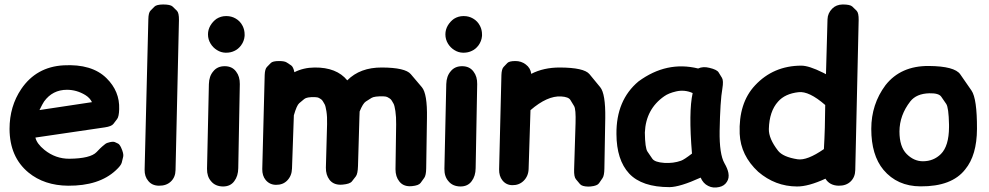

<svg xmlns="http://www.w3.org/2000/svg" viewBox="-20 -806 4403 855"><path d="M446.8 -238.8Q476.6 -243.2 484.9 -254.2Q493.2 -265.1 501.5 -275.9Q509.8 -286.6 510.7 -319.8Q513.7 -399.4 454.1 -458Q389.2 -522 263.2 -515.1Q141.6 -508.3 74.7 -409.7Q22.5 -332.5 22.5 -231.9Q22.9 -106.9 106.9 -37.6Q177.2 20 283.2 21Q420.9 22 495.6 -47.4Q519 -68.8 522.2 -82Q525.4 -95.2 528.6 -108.4Q531.7 -121.6 519 -149.4Q512.2 -163.6 505.4 -166.7Q498.5 -169.9 491.7 -173.1Q484.9 -176.3 469.2 -172.9Q455.1 -169.9 448.5 -164.6Q441.9 -159.2 435.1 -153.6Q428.2 -147.9 410.2 -128.9Q382.8 -100.1 289.1 -99.1Q227.5 -98.6 177.7 -138.7Q143.6 -166.5 137.7 -193.4ZM176.3 -354Q213.9 -406.2 278.3 -406.2Q321.3 -406.2 359.9 -382.8Q380.4 -370.1 389.6 -351.1L155.8 -315.9Q169.9 -344.7 176.3 -354Z M706.1 -786.1Q676.8 -785.6 668 -776.6Q659.2 -767.6 650.1 -758.5Q641.1 -749.5 640.6 -720.2L624 -50.3Q623.5 -20 640.1 -0.5Q656.7 20.5 687.5 21Q721.2 21.5 741.2 2Q761.2 -17.1 761.7 -48.8L776.9 -716.8Q777.3 -748.5 767.8 -758.1Q758.3 -767.6 748.5 -776.9Q738.8 -786.1 706.1 -786.1Z M929.7 -488.3Q911.1 -466.8 910.2 -431.6L901.9 -54.2Q901.4 -20 919.9 1Q938.5 23.9 973.1 24.4Q1006.3 24.4 1023.4 0.5Q1040.5 -22 1041 -57.1L1047.9 -431.6Q1048.3 -465.3 1031.7 -486.8Q1014.6 -510.7 981.9 -511.2Q948.2 -511.7 929.7 -488.3ZM986.3 -734.4Q963.9 -734.4 944.3 -722.2Q927.7 -710.4 917 -692.4Q906.2 -673.8 906.2 -652.8Q906.2 -630.4 918 -611.3Q928.7 -593.8 946.3 -583Q963.9 -571.8 984.4 -571.3H987.3Q1007.8 -571.3 1024.4 -579.6Q1040.5 -586.9 1053.2 -603.5Q1067.4 -622.6 1069.3 -646V-647V-652.8Q1069.3 -672.9 1060.5 -690.4Q1049.8 -711.9 1029.3 -723.6Q1010.7 -734.4 988.3 -734.4Z M1222.7 -534.2Q1194.3 -534.2 1185.8 -525.4Q1177.2 -516.6 1168.5 -507.6Q1159.7 -498.5 1158.7 -472.2L1147.9 -53.2Q1147.5 -23.4 1163.1 -4.4Q1180.7 16.6 1208.5 17.1Q1239.7 17.6 1258.8 -2Q1279.3 -22.9 1280.3 -55.2L1288.6 -292.5Q1301.3 -336.9 1312.5 -346.4Q1323.7 -356 1335 -365.2Q1346.2 -374.5 1381.8 -373.5Q1395 -373 1399.9 -370.1Q1404.8 -367.2 1409.4 -364.3Q1414.1 -361.3 1418 -354.7Q1421.9 -348.1 1425.8 -341.3Q1429.7 -334.5 1433.6 -310.5Q1437.5 -285.6 1436.5 -252.9L1431.2 -59.6Q1430.7 -27.3 1447.3 -5.4Q1463.9 16.1 1495.1 16.6Q1500.5 16.6 1505.9 16.1Q1538.1 13.2 1546.9 2Q1555.7 -9.3 1564.5 -20.5Q1573.2 -31.7 1574.2 -66.9L1580.6 -286.1Q1581.1 -305.7 1581.5 -309.6Q1596.2 -345.7 1608.9 -353.8Q1621.6 -361.8 1634.3 -369.9Q1647 -377.9 1687 -377Q1700.2 -376.5 1705.3 -373.5Q1710.4 -370.6 1715.6 -367.4Q1720.7 -364.3 1724.9 -357.4Q1729 -350.6 1732.9 -343.5Q1736.8 -336.4 1740.7 -311.5Q1744.6 -286.1 1744.1 -251.5L1741.2 -52.2Q1741.2 -19 1758.3 2Q1774.4 22.9 1804.2 23.4Q1809.1 23.4 1814.5 22.9Q1844.7 20 1853 8.5Q1861.3 -2.9 1869.4 -14.2Q1877.4 -25.4 1877.9 -56.2L1881.3 -280.3Q1883.3 -388.7 1858.6 -417.7Q1834 -446.8 1809.3 -475.8Q1784.7 -504.9 1680.7 -505.4Q1583.5 -505.9 1526.4 -448.2Q1479 -506.3 1380.9 -505.4Q1331.1 -504.9 1291 -484.4Q1286.1 -508.3 1276.4 -514.9Q1266.6 -521.5 1256.8 -527.8Q1247.1 -534.2 1222.7 -534.2Z M1986.8 -488.3Q1968.3 -466.8 1967.3 -431.6L1959 -54.2Q1958.5 -20 1977.1 1Q1995.6 23.9 2030.3 24.4Q2063.5 24.4 2080.6 0.5Q2097.7 -22 2098.1 -57.1L2105 -431.6Q2105.5 -465.3 2088.9 -486.8Q2071.8 -510.7 2039.1 -511.2Q2005.4 -511.7 1986.8 -488.3ZM2043.5 -734.4Q2021 -734.4 2001.5 -722.2Q1984.9 -710.4 1974.1 -692.4Q1963.4 -673.8 1963.4 -652.8Q1963.4 -630.4 1975.1 -611.3Q1985.8 -593.8 2003.4 -583Q2021 -571.8 2041.5 -571.3H2044.4Q2064.9 -571.3 2081.5 -579.6Q2097.7 -586.9 2110.4 -603.5Q2124.5 -622.6 2126.5 -646V-647V-652.8Q2126.5 -672.9 2117.7 -690.4Q2106.9 -711.9 2086.4 -723.6Q2067.9 -734.4 2045.4 -734.4Z M2275.4 -534.2Q2247.6 -534.2 2239.3 -525.4Q2231 -516.6 2222.4 -507.6Q2213.9 -498.5 2212.9 -472.2L2202.6 -51.8Q2202.1 -22 2217.3 -2.9Q2233.9 18.1 2261.2 18.6Q2291.5 19 2311.5 -0.5Q2333 -21.5 2334 -53.7L2342.3 -315.4Q2417.5 -380.4 2479 -376.5Q2511.7 -374.5 2520 -360.8Q2528.3 -347.2 2536.6 -333.5Q2544.9 -319.8 2543 -257.3L2536.6 -51.3Q2535.6 -18.6 2544.7 -7.8Q2553.7 2.9 2562.7 13.7Q2571.8 24.4 2599.1 24.9Q2604.5 24.9 2610.4 24.4Q2639.6 21.5 2647.5 10Q2655.3 -1.5 2663.1 -12.7Q2670.9 -23.9 2671.4 -54.7L2675.3 -280.3Q2676.8 -388.7 2652.8 -417.7Q2628.9 -446.8 2605 -475.8Q2581.1 -504.9 2472.7 -505.4Q2400.4 -505.4 2345.7 -477.1Q2342.8 -502.9 2321.3 -519Q2301.3 -534.2 2275.4 -534.2Z M3100.1 -15.1Q3111.3 11.2 3133.8 22Q3155.3 33.2 3182.6 26.9Q3205.6 22 3216.8 3.9Q3228 -12.7 3223.6 -36.1Q3220.2 -54.7 3206.1 -79.1Q3183.1 -119.6 3184.6 -222.7Q3187 -356.9 3196.8 -411.6Q3202.6 -446.8 3195.1 -459.2Q3187.5 -471.7 3179.9 -483.9Q3172.4 -496.1 3139.2 -503.9Q3110.8 -511.2 3088.9 -501Q2948.7 -535.6 2823.2 -443.4Q2723.6 -359.9 2725.1 -209Q2725.6 -93.8 2781.7 -33.2Q2838.4 27.3 2961.4 27.3Q3007.8 26.9 3100.1 -15.1ZM2938.5 -80.6Q2895.5 -83.5 2884.8 -99.4Q2874 -115.2 2863.3 -130.9Q2852.5 -146.5 2851.6 -215.8Q2856 -320.3 2938 -377.4Q2957 -391.1 2990.7 -398.9Q3028.8 -407.7 3064.5 -391.6Q3045.9 -308.1 3061.5 -122.1Q3025.9 -94.7 3012.7 -90.3Q2978.5 -78.1 2938.5 -80.6Z M3686 -767.6Q3666 -747.6 3665 -720.2L3658.2 -475.6Q3651.9 -479 3645 -482.4Q3582.5 -513.7 3547.9 -513.7Q3423.8 -513.2 3342.3 -425.8Q3268.6 -347.2 3273.9 -210.4Q3278.3 -113.3 3356.4 -41Q3432.1 23.9 3528.8 24.4Q3579.6 24.9 3655.8 -10.3Q3674.3 20 3714.4 21Q3748 21.5 3768.1 2Q3788.1 -17.6 3788.6 -48.8L3803.7 -716.8Q3804.2 -748.5 3794.7 -758.1Q3785.2 -767.6 3775.4 -776.9Q3765.6 -786.1 3732.9 -786.1Q3703.6 -785.6 3686 -767.6ZM3531.7 -96.7Q3466.8 -106.9 3444.8 -134.8Q3402.8 -189 3403.8 -231.4Q3405.8 -310.5 3444.8 -353.5Q3475.6 -388.7 3535.6 -395.5Q3582.5 -401.4 3654.8 -338.4Q3654.3 -234.9 3648.9 -142.1Q3574.2 -90.3 3531.7 -96.7Z M4118.7 -390.6Q4160.2 -391.6 4171.4 -375.5Q4182.6 -359.4 4193.6 -343.3Q4204.6 -327.1 4206.1 -251Q4206.1 -245.6 4206.1 -239.7Q4205.6 -155.8 4169.9 -120.1Q4137.2 -87.9 4089.8 -87.9Q4049.8 -87.9 4017.6 -120.1Q3985.4 -152.3 3985.4 -220.7Q3985.8 -293 4033.7 -354.5Q4061 -389.2 4118.7 -390.6ZM3923.3 -426.8Q3859.9 -341.8 3859.9 -231.9Q3859.9 -115.2 3914.1 -49.8Q3975.6 23.4 4079.1 23.9Q4218.8 24.9 4278.3 -51.8Q4330.1 -114.7 4330.6 -231.9Q4331.1 -366.7 4306.2 -402.8Q4281.2 -439 4256.1 -475.1Q4231 -511.2 4116.2 -512.2Q3991.2 -513.2 3923.3 -426.8Z"/></svg>

Font: Comic Relief
Style: Bold
Weight: 700
Designer: Jeff Davis
Foundry: Loudifier
Version: Version 1.200; ttfautohint (v1.8.4.7-5d5b)